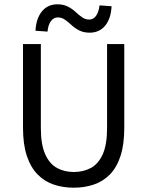

<svg xmlns="http://www.w3.org/2000/svg" viewBox="-20 -861 685 893"><path d="M323 12Q273 12 230 -2.5Q187 -17 155 -49.5Q123 -82 105 -135.5Q87 -189 87 -267V-656H170V-265Q170 -188 190.5 -143Q211 -98 245.5 -79.5Q280 -61 323 -61Q367 -61 402 -79.5Q437 -98 457.5 -143Q478 -188 478 -265V-656H558V-267Q558 -189 540.5 -135.5Q523 -82 491 -49.5Q459 -17 416 -2.5Q373 12 323 12ZM397 -709Q369 -709 348.5 -719.5Q328 -730 312.5 -744.5Q297 -759 282 -769.5Q267 -780 249 -780Q230 -780 217 -763Q204 -746 201 -714L145 -718Q148 -775 175 -808Q202 -841 247 -841Q275 -841 295.5 -830.5Q316 -820 331.5 -805.5Q347 -791 362 -780.5Q377 -770 395 -770Q414 -770 426.5 -787Q439 -804 443 -836L499 -832Q496 -774 469 -741.5Q442 -709 397 -709Z"/></svg>

Font: Mada
Style: Regular
Weight: 400
Designer: Khaled Hosny
Version: Version 1.5